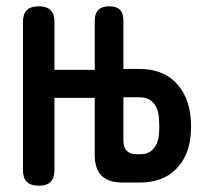

<svg xmlns="http://www.w3.org/2000/svg" viewBox="-20 -580 640 610"><path d="M281 -269H153V-40Q153 -15 141 -2.5Q129 10 103 10Q78 10 65.5 -2Q53 -14 53 -39V-511Q53 -536 65.5 -548Q78 -560 103 -560Q128 -560 140.5 -548Q153 -536 153 -511V-358H281V-515Q281 -537 292.5 -548.5Q304 -560 327 -560Q350 -560 361 -549Q372 -538 372 -515V-361H422Q496 -361 538 -318Q580 -275 586 -204Q587 -191 587 -178.5Q587 -166 586 -152Q580 -83 538 -41.5Q496 0 423 0H370Q325 0 303 -21.5Q281 -43 281 -88ZM372 -271V-134Q372 -112 382.5 -101Q393 -90 413 -90H427Q453 -90 468 -108Q483 -126 485 -153Q486 -166 486 -178.5Q486 -191 485 -205Q483 -235 467.5 -253Q452 -271 422 -271Z"/></svg>

Font: Maple Mono SemiBold
Style: Regular
Weight: 600
Monospace: yes
Designer: subframe7536
Version: Version 7.000